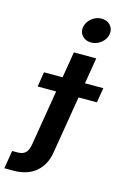

<svg xmlns="http://www.w3.org/2000/svg" viewBox="-248 -798 693 1064"><g transform="rotate(15 98.5 -266.0)"><path d="M96.7 -515.6H225.1L131.3 50.8Q119.6 121.6 71.3 162.8Q22.9 204.1 -57.6 204.1H-109.4L-92.3 100.6H-60.5Q-31.2 100.6 -15.6 85.4Q0 70.3 5.4 35.6ZM-48.3 -281.2 -34.7 -366.2H305.7L291.5 -281.2ZM173.8 -593.3Q142.1 -593.3 123.3 -614Q104.5 -634.8 109.4 -664.6Q114.7 -694.3 140.4 -715.3Q166 -736.3 197.8 -736.3Q229.5 -736.3 248.3 -715.3Q267.1 -694.3 262.2 -664.6Q257.3 -634.8 231.4 -614Q205.6 -593.3 173.8 -593.3Z"/></g></svg>

Font: Inter Display Semi Bold
Style: Italic
Weight: 600
Italic angle: -9.39999°
Designer: Rasmus Andersson
Foundry: rsms
Version: Version 4.000;git-4fc901f